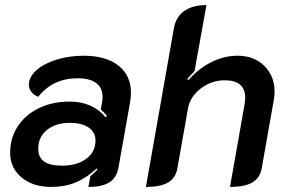

<svg xmlns="http://www.w3.org/2000/svg" viewBox="-20 -729 1139 758"><path d="M20 -126Q20 -184 50 -230Q80 -276 133.5 -302Q187 -328 255 -328Q345 -328 397 -266L402 -271Q394 -282 378 -297L383 -325Q385 -339 385 -345Q385 -382 360 -401Q335 -420 286 -420Q189 -420 131 -347Q114 -353 104 -366Q94 -379 94 -394Q94 -425 123.5 -451.5Q153 -478 203 -493.5Q253 -509 311 -509Q398 -509 447.5 -470Q497 -431 497 -363Q497 -346 494 -328L448 -69Q441 -28 412.5 -9.5Q384 9 329 9L337 -34Q358 -51 365 -60L362 -64Q321 -26 278 -8.5Q235 9 182 9Q110 9 65 -28.5Q20 -66 20 -126ZM357 -174Q357 -207 330 -225.5Q303 -244 255 -244Q200 -244 165.5 -216Q131 -188 131 -142Q131 -108 154 -91.5Q177 -75 224 -75Q284 -75 320.5 -102Q357 -129 357 -174Z M667 -620Q675 -663 708 -686Q741 -709 795 -709L748 -448Q735 -435 719 -417L724 -413Q766 -460 816 -484.5Q866 -509 918 -509Q983 -509 1023.5 -469Q1064 -429 1064 -367Q1064 -352 1061 -335L1013 -63Q1006 -26 976 -8.5Q946 9 888 9L946 -320Q948 -336 948 -343Q948 -412 867 -412Q815 -412 772.5 -379.5Q730 -347 722 -300L680 -63Q673 -26 643.5 -8.5Q614 9 556 9Z"/></svg>

Font: K2D SemiBold
Style: Italic
Weight: 600
Italic angle: -10°
Designer: Katatrad Aksorn Co.,Ltd.
Foundry: Cadson Demak Co.,Ltd.
Version: Version 1.000; ttfautohint (v1.6)